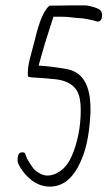

<svg xmlns="http://www.w3.org/2000/svg" viewBox="-20 -656 398 711"><path d="M165 35Q126 35 94 9Q64 -16 48 -49Q45 -55 45 -62Q45 -76 48.5 -84Q52 -92 63 -92Q70 -92 72 -89Q74 -86 76 -79Q79 -69 88 -55Q97 -41 104 -32Q111 -23 126 -14.5Q141 -6 155 -6Q182 -6 207 -25.5Q232 -45 246 -79Q261 -113 270 -156.5Q279 -200 279 -249Q279 -294 266 -318Q253 -342 222 -354Q207 -360 185.5 -362.5Q164 -365 142 -366.5Q120 -368 104 -369Q88 -370 84 -372Q83 -375 83 -378.5Q83 -382 83 -386Q83 -410 91.5 -442Q100 -474 110 -512Q133 -610 163 -635L243 -636H276Q284 -636 292.5 -636Q301 -636 305 -635Q327 -631 342.5 -624Q358 -617 358 -601Q358 -576 341 -576Q325 -581 304 -585Q283 -589 272 -589Q265 -589 246.5 -591.5Q228 -594 211 -594H178Q174 -581 165.5 -555.5Q157 -530 146 -494Q142 -479 136 -459Q130 -439 123 -413Q145 -412 173 -408.5Q201 -405 228 -400Q315 -384 315 -254Q315 -247 315 -239Q315 -231 314 -223Q308 -119 277 -54Q236 35 165 35Z"/></svg>

Font: Square Peg
Style: Regular
Weight: 400
Designer: Robert E. Leuschke
Foundry: Robert E. Leuschke
Version: Version 1.010; ttfautohint (v1.8.4.7-5d5b)